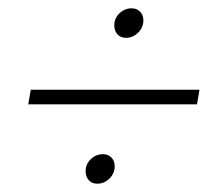

<svg xmlns="http://www.w3.org/2000/svg" viewBox="-20 -555 524 462"><path d="M325 -506Q325 -489 312.5 -476.5Q300 -464 283 -464Q270 -464 262.5 -472.5Q255 -481 255 -494Q255 -511 267.5 -523Q280 -535 297 -535Q309 -535 317 -527Q325 -519 325 -506ZM460 -339 454 -304H48L54 -339ZM256 -155Q256 -138 243.5 -125.5Q231 -113 214 -113Q201 -113 193.5 -121.5Q186 -130 186 -143Q186 -160 198.5 -172Q211 -184 228 -184Q240 -184 248 -176Q256 -168 256 -155Z"/></svg>

Font: TypoPRO Montserrat
Style: Italic
Weight: 275
Italic angle: -11.3°
Designer: Julieta Ulanovsky
Foundry: Julieta Ulanovsky
Version: Version 6.001